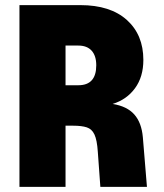

<svg xmlns="http://www.w3.org/2000/svg" viewBox="-20 -730 640 750"><path d="M56 0V-710H294Q411 -710 475.5 -652Q540 -594 540 -496Q540 -430 507.5 -385.5Q475 -341 420 -324Q476 -315 504.5 -283Q533 -251 538 -194L554 0H372L362 -138Q359 -183 349 -204.5Q339 -226 319 -232.5Q299 -239 266 -239H236V0ZM236 -397H286Q356 -397 356 -475Q356 -512 338 -532Q320 -552 286 -552H236Z"/></svg>

Font: Geist Mono Black
Style: Regular
Weight: 900
Monospace: yes
Designer: Basement.studio, Andrés Briganti, Mateo Zaragoza
Foundry: Basement.studio, Vercel, Andrés Briganti, Guido Ferreyra, Mateo Zaragoza
Version: Version 1.500; ttfautohint (v1.8.4.7-5d5b)